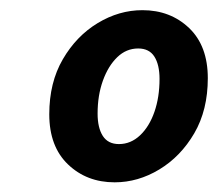

<svg xmlns="http://www.w3.org/2000/svg" viewBox="-20 -733 437 385"><path d="M209.9 -367.4Q153.9 -367.4 116.4 -403.3Q78.8 -439.2 78.8 -503.8Q78.8 -567.6 106 -614.2Q133.1 -660.8 175.9 -686.7Q218.7 -712.6 265.6 -712.6Q321.6 -712.6 359.2 -676.8Q396.7 -641 396.7 -576.2Q396.7 -512.4 369.6 -465.8Q342.4 -419.2 299.6 -393.3Q256.8 -367.4 209.9 -367.4ZM218.5 -444.1Q242.3 -444.1 260.9 -461.7Q279.5 -479.3 289.7 -508.8Q299.9 -538.2 299.9 -574.7Q299.9 -603.3 289.5 -619.6Q279.1 -635.8 257.1 -635.8Q233.2 -635.8 215.1 -618.3Q196.9 -600.7 186.3 -571.2Q175.7 -541.7 175.7 -505.3Q175.7 -476.9 186.1 -460.5Q196.6 -444.1 218.5 -444.1Z"/></svg>

Font: Source Sans 3 VF
Style: Italic
Weight: 200
Italic angle: -11°
Designer: Paul D. Hunt
Foundry: Adobe Systems Incorporated
Version: Version 3.042;hotconv 1.0.118;makeotfexe 2.5.65603